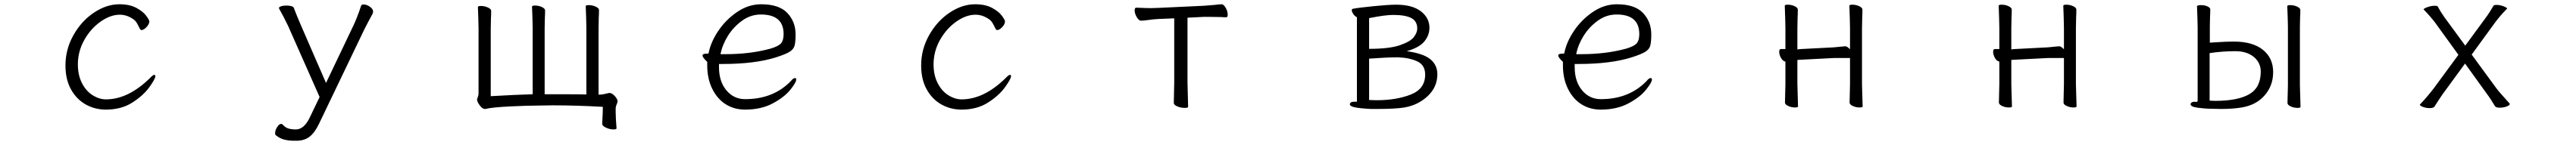

<svg xmlns="http://www.w3.org/2000/svg" viewBox="-20 -501 12040 680"><path d="M475 13Q423 13 380 -11.5Q337 -36 311.5 -82.5Q286 -129 286 -194Q286 -270 323.5 -336.5Q361 -403 419.5 -442Q478 -481 538 -481Q586 -481 617.5 -464Q649 -447 663.5 -427Q678 -407 678 -401Q678 -388 665 -374Q652 -360 641 -360Q638 -360 636 -363Q633 -367 627.5 -378.5Q622 -390 616.5 -398Q611 -406 603 -411Q573 -432 540 -432Q496 -432 450 -399.5Q404 -367 374 -313.5Q344 -260 344 -199Q344 -149 363 -111.5Q382 -74 413 -54.5Q444 -35 475 -35Q580 -35 682 -136Q695 -150 702 -150Q706 -150 706 -143Q706 -131 678 -92Q650 -53 598.5 -20Q547 13 475 13Z M1269 133Q1266 130 1266 124Q1266 110 1275.5 95Q1285 80 1294 80Q1299 80 1303 85Q1315 98 1329.5 102Q1344 106 1363 106Q1402 106 1429 48L1474 -46L1327 -379Q1306 -423 1285 -460Q1284 -463 1284 -464Q1284 -468 1294 -471.5Q1304 -475 1319 -475Q1333 -475 1342.5 -472Q1352 -469 1353 -465Q1368 -426 1383 -391L1504 -112L1632 -381Q1650 -419 1668 -474Q1670 -480 1680 -480Q1694 -480 1709 -469.5Q1724 -459 1724 -447Q1724 -442 1722 -437Q1700 -397 1683 -363L1471 80Q1451 122 1426.5 140.5Q1402 159 1366 159H1356Q1331 159 1310 154Q1289 149 1269 133Z M2848 106Q2830 106 2812.5 97.5Q2795 89 2795 80V79L2796 58Q2798 26 2798 0Q2674 -7 2563 -7L2498 -6Q2450 -6 2365.5 -2Q2281 2 2249 10H2246Q2235 10 2222.5 -7Q2210 -24 2210 -34Q2210 -37 2213.5 -45.5Q2217 -54 2217 -64V-366L2216 -413L2214 -468Q2214 -473 2228 -473Q2245 -473 2260.5 -466Q2276 -459 2276 -450Q2276 -430 2275 -416L2274 -366V-50Q2395 -57 2470 -59V-368L2469 -415L2467 -470Q2467 -475 2481 -475Q2498 -475 2513 -468Q2528 -461 2528 -452Q2528 -432 2527 -418L2526 -368V-59H2621Q2682 -59 2721 -58V-370L2720 -417L2718 -472Q2718 -477 2732 -477Q2749 -477 2764.5 -470Q2780 -463 2780 -454Q2780 -434 2779 -420L2778 -370V-57Q2794 -57 2807.5 -60.5Q2821 -64 2827 -65H2829Q2841 -65 2854 -50.5Q2867 -36 2867 -25Q2867 -22 2862.5 -11.5Q2858 -1 2858 7V25Q2858 50 2862 100V101Q2862 106 2848 106Z M3463 -36Q3596 -36 3678 -122Q3688 -135 3697 -135Q3699 -135 3700.5 -133Q3702 -131 3702 -128Q3702 -114 3673.5 -79Q3645 -44 3591 -15.5Q3537 13 3463 13Q3412 13 3372.5 -12Q3333 -37 3309.5 -84.5Q3286 -132 3286 -195V-211Q3276 -220 3270 -228Q3264 -236 3264 -241Q3264 -244 3267.5 -246.5Q3271 -249 3278 -249L3292 -250Q3302 -303 3337.5 -356Q3373 -409 3426 -445Q3479 -481 3538 -481Q3622 -481 3660.5 -440Q3699 -399 3699 -340Q3699 -303 3694 -286Q3689 -269 3670 -257.5Q3651 -246 3607 -232Q3509 -201 3359 -201H3341V-186Q3341 -119 3375.5 -77.5Q3410 -36 3463 -36ZM3374 -247Q3487 -247 3582 -273Q3619 -284 3631 -298Q3643 -312 3643 -341Q3643 -387 3616.5 -410Q3590 -433 3537 -433Q3489 -433 3449 -404Q3409 -375 3383 -333.5Q3357 -292 3348 -247Z M4475 13Q4423 13 4380 -11.5Q4337 -36 4311.5 -82.5Q4286 -129 4286 -194Q4286 -270 4323.5 -336.5Q4361 -403 4419.5 -442Q4478 -481 4538 -481Q4586 -481 4617.5 -464Q4649 -447 4663.5 -427Q4678 -407 4678 -401Q4678 -388 4665 -374Q4652 -360 4641 -360Q4638 -360 4636 -363Q4633 -367 4627.5 -378.5Q4622 -390 4616.5 -398Q4611 -406 4603 -411Q4573 -432 4540 -432Q4496 -432 4450 -399.5Q4404 -367 4374 -313.5Q4344 -260 4344 -199Q4344 -149 4363 -111.5Q4382 -74 4413 -54.5Q4444 -35 4475 -35Q4580 -35 4682 -136Q4695 -150 4702 -150Q4706 -150 4706 -143Q4706 -131 4678 -92Q4650 -53 4598.5 -20Q4547 13 4475 13Z M5346 -407Q5325 -404 5313 -404Q5304 -404 5294 -420.5Q5284 -437 5284 -453Q5284 -465 5292 -465Q5300 -465 5318 -464Q5336 -463 5364 -463L5395 -464L5608 -474L5658 -478Q5680 -481 5691 -481Q5700 -481 5709.5 -464.5Q5719 -448 5719 -432Q5719 -420 5712 -420Q5699 -420 5689 -421L5626 -422H5609L5531 -418V-115L5532 -75L5534 0Q5534 5 5518 5Q5500 5 5483.5 -2Q5467 -9 5467 -18L5469 -115V-415L5396 -412Q5374 -411 5346 -407Z M6290 -12Q6290 -17 6295 -20.5Q6300 -24 6309 -24H6323V-420Q6312 -426 6305.5 -436Q6299 -446 6299 -453Q6299 -459 6305 -460Q6331 -465 6400.5 -472Q6470 -479 6506 -479Q6582 -479 6622 -448Q6662 -417 6662 -371Q6662 -336 6638.5 -307Q6615 -278 6556 -261Q6634 -250 6666.5 -223Q6699 -196 6699 -153Q6699 -93 6654 -50.5Q6609 -8 6545 3Q6504 10 6416 10H6388Q6334 7 6312 2Q6290 -3 6290 -12ZM6415 -31Q6507 -31 6574.5 -57.5Q6642 -84 6642 -151Q6642 -197 6603.5 -214Q6565 -231 6515 -232H6505Q6461 -232 6380 -226V-32ZM6605 -367Q6605 -402 6577 -416.5Q6549 -431 6492 -431Q6455 -431 6380 -416V-272Q6475 -272 6524 -289Q6573 -306 6589 -327Q6605 -348 6605 -367Z M7463 -36Q7596 -36 7678 -122Q7688 -135 7697 -135Q7699 -135 7700.5 -133Q7702 -131 7702 -128Q7702 -114 7673.5 -79Q7645 -44 7591 -15.5Q7537 13 7463 13Q7412 13 7372.5 -12Q7333 -37 7309.5 -84.5Q7286 -132 7286 -195V-211Q7276 -220 7270 -228Q7264 -236 7264 -241Q7264 -244 7267.5 -246.5Q7271 -249 7278 -249L7292 -250Q7302 -303 7337.5 -356Q7373 -409 7426 -445Q7479 -481 7538 -481Q7622 -481 7660.5 -440Q7699 -399 7699 -340Q7699 -303 7694 -286Q7689 -269 7670 -257.5Q7651 -246 7607 -232Q7509 -201 7359 -201H7341V-186Q7341 -119 7375.5 -77.5Q7410 -36 7463 -36ZM7374 -247Q7487 -247 7582 -273Q7619 -284 7631 -298Q7643 -312 7643 -341Q7643 -387 7616.5 -410Q7590 -433 7537 -433Q7489 -433 7449 -404Q7409 -375 7383 -333.5Q7357 -292 7348 -247Z M8554 -229 8400 -221 8382 -220V-108L8383 -70L8385 -2Q8385 3 8371 3Q8354 3 8339 -4Q8324 -11 8324 -20L8326 -108V-212Q8313 -215 8305 -230Q8297 -245 8297 -258Q8297 -271 8305 -271H8326V-367L8325 -416L8323 -474Q8323 -479 8337 -479Q8354 -479 8369 -472Q8384 -465 8384 -456Q8384 -435 8383 -420L8382 -367V-269Q8392 -271 8399 -271L8553 -279Q8555 -279 8583 -282Q8602 -284 8607 -284Q8614 -284 8628 -270V-367L8627 -416L8625 -474Q8625 -479 8639 -479Q8656 -479 8671 -472Q8686 -465 8686 -456Q8686 -435 8685 -420L8684 -367V-108L8685 -70L8687 -2Q8687 3 8673 3Q8656 3 8641 -4Q8626 -11 8626 -20L8628 -108V-229Z M9554 -229 9400 -221 9382 -220V-108L9383 -70L9385 -2Q9385 3 9371 3Q9354 3 9339 -4Q9324 -11 9324 -20L9326 -108V-212Q9313 -215 9305 -230Q9297 -245 9297 -258Q9297 -271 9305 -271H9326V-367L9325 -416L9323 -474Q9323 -479 9337 -479Q9354 -479 9369 -472Q9384 -465 9384 -456Q9384 -435 9383 -420L9382 -367V-269Q9392 -271 9399 -271L9553 -279Q9555 -279 9583 -282Q9602 -284 9607 -284Q9614 -284 9628 -270V-367L9627 -416L9625 -474Q9625 -479 9639 -479Q9656 -479 9671 -472Q9686 -465 9686 -456Q9686 -435 9685 -420L9684 -367V-108L9685 -70L9687 -2Q9687 3 9673 3Q9656 3 9641 -4Q9626 -11 9626 -20L9628 -108V-229Z M10674 -419 10672 -472Q10672 -477 10686 -477Q10703 -477 10718 -470Q10733 -463 10733 -454Q10733 -435 10732 -422L10731 -375V-101L10732 -65L10734 0Q10734 5 10720 5Q10703 5 10688 -2Q10673 -9 10673 -18L10675 -101V-375ZM10239 -24 10246 -23Q10253 -23 10253 -29V-374L10252 -418L10250 -471Q10250 -477 10269 -477Q10286 -477 10299 -471Q10312 -465 10312 -457Q10312 -438 10311 -425L10310 -378V-301Q10380 -306 10423 -306Q10510 -306 10558 -267.5Q10606 -229 10606 -163Q10606 -99 10566 -53.5Q10526 -8 10459 3Q10417 10 10362 10L10318 9Q10291 9 10255.5 4.5Q10220 0 10220 -12Q10220 -17 10225 -20.5Q10230 -24 10239 -24ZM10335 -28Q10440 -28 10494 -59Q10548 -90 10548 -165Q10548 -207 10515.5 -234Q10483 -261 10429 -261Q10370 -261 10309 -252V-29Z M11360 -1Q11355 6 11338 6Q11321 6 11306.5 0.5Q11292 -5 11292 -10Q11292 -12 11294 -13Q11323 -43 11357 -87L11472 -244L11363 -395Q11342 -423 11311 -455Q11309 -456 11309 -456Q11309 -461 11327 -467.5Q11345 -474 11361 -474Q11373 -474 11375 -471Q11389 -445 11406 -421L11504 -287L11605 -425Q11616 -440 11636 -474Q11639 -478 11650 -478Q11666 -478 11683 -471.5Q11700 -465 11700 -460Q11700 -460 11698 -459Q11666 -426 11646 -399L11534 -245L11648 -89Q11659 -73 11711 -16Q11712 -15 11712 -13Q11712 -7 11697 -1.5Q11682 4 11665 4Q11648 4 11643 -3Q11621 -40 11605 -61L11503 -203L11398 -59Q11388 -45 11360 -1Z"/></svg>

Font: JyunsaiKaai Light
Style: Regular
Weight: 300
Designer: Fontworks Inc.
Version: Version 0.030;April 7, 2024;FontCreator 14.0.0.2901 64-bit